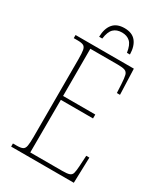

<svg xmlns="http://www.w3.org/2000/svg" viewBox="-215 -974 920 1064"><g transform="rotate(30 245.0 -441.5)"><path d="M40 0V-20H65Q90 -20 102 -26Q114 -32 117.5 -51Q121 -70 121 -108V-606Q121 -645 117.5 -663.5Q114 -682 102 -688Q90 -694 65 -694H40V-714H413L419 -550H399L396 -606Q394 -643 389.5 -660.5Q385 -678 370.5 -683.5Q356 -689 325 -689H149V-387H355V-362H149L148 -25H354Q384 -25 398 -30Q412 -35 416 -49.5Q420 -64 422 -94L426 -164H446L441 0ZM158 -771Q159 -824 183.5 -853.5Q208 -883 257 -883Q306 -883 330 -853.5Q354 -824 355 -771H336Q329 -818 309 -836.5Q289 -855 257 -855Q223 -855 203.5 -836Q184 -817 178 -771Z"/></g></svg>

Font: Noto Serif Condensed Thin
Style: Regular
Weight: 100
Width: 3
Designer: Monotype Design Team
Foundry: Monotype Imaging Inc.
Version: Version 2.013; ttfautohint (v1.8.4.7-5d5b)